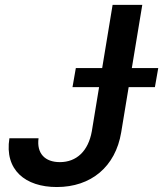

<svg xmlns="http://www.w3.org/2000/svg" viewBox="-20 -747 660 777"><path d="M435.7 -727.3 393.5 -471.6H286.9L273.4 -394.5H381L351.6 -215.9C337.4 -135.7 289.8 -90.9 222.3 -90.9C161.9 -90.9 127.8 -126.1 136 -187.5H18.1C-2.5 -59.3 82.4 9.9 209.9 9.9C348 9.9 447.4 -71.7 470.5 -211.6L500.7 -394.5H606.9L620.4 -471.6H513.5L555.8 -727.3Z"/></svg>

Font: Magic Ui Pro Semi Bold
Style: Italic
Weight: 600
Italic angle: -9.39999°
Designer: Stefan Endress, Andreas Faust
Version: Version 1.000;FEAKit 1.0